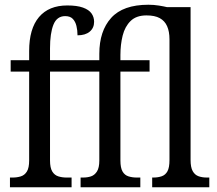

<svg xmlns="http://www.w3.org/2000/svg" viewBox="-20 -790 914 810"><path d="M22 0V-41H34Q52 -41 68 -46Q84 -51 93.5 -66.5Q103 -82 103 -113V-488H25V-536H103V-575Q103 -669 144.5 -718Q186 -767 264 -767Q305 -767 330 -758Q355 -749 366 -733.5Q377 -718 377 -698Q377 -672 358.5 -656.5Q340 -641 307 -641Q307 -662 302.5 -680.5Q298 -699 287 -710.5Q276 -722 255 -722Q220 -722 205.5 -686Q191 -650 191 -586V-536H399V-563Q399 -659 449 -714.5Q499 -770 606 -770Q629 -770 650.5 -766.5Q672 -763 684 -760H784V-115Q784 -84 793 -68Q802 -52 817.5 -46.5Q833 -41 852 -41H863V0H622V-41H627Q647 -41 662.5 -46.5Q678 -52 686.5 -67.5Q695 -83 695 -115V-624Q695 -657 685 -679.5Q675 -702 654 -713.5Q633 -725 598 -725Q555 -725 531 -701.5Q507 -678 497.5 -640Q488 -602 488 -558V-536H611V-488H488V-113Q488 -82 497 -66.5Q506 -51 522 -46Q538 -41 556 -41H572V0H320V-41H331Q349 -41 364 -46Q379 -51 389 -66.5Q399 -82 399 -113V-488H191V-113Q191 -82 200.5 -66.5Q210 -51 226 -46Q242 -41 260 -41H282V0Z"/></svg>

Font: Noto Serif Condensed
Style: Regular
Weight: 400
Width: 3
Designer: Monotype Design Team
Foundry: Monotype Imaging Inc.
Version: Version 2.015